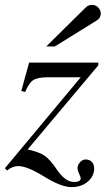

<svg xmlns="http://www.w3.org/2000/svg" viewBox="-22 -684 432 785"><path d="M167 -494 329 -654Q339 -664 354 -664Q369 -664 379.5 -653.5Q390 -643 390 -628Q390 -610 373 -600L202 -494ZM380 -417 91 -73Q137 -63 159.5 -48Q182 -33 211 10Q245 60 281 60Q308 60 308 45Q308 40 303 30Q295 14 295 2Q296 -11 306 -21.5Q316 -32 328 -32Q344 -32 353.5 -22Q363 -12 363 5Q363 36 337 58.5Q311 81 270 81Q228 81 157 37Q89 -5 52 -5Q29 -5 7 13L-2 4L308 -368H172Q132 -368 114 -356.5Q96 -345 81 -308L65 -312L97 -428H380Z"/></svg>

Font: STIX
Style: Italic
Weight: 400
Italic angle: -16.33°
Designer: MicroPress Inc., with final additions and corrections provided by Coen Hoffman, Elsevier (retired)
Version: Version 1.1.1